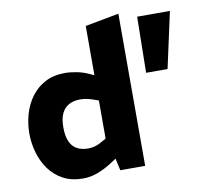

<svg xmlns="http://www.w3.org/2000/svg" viewBox="-84 -860 1003 957"><g transform="rotate(-10 417.0 -381.0)"><path d="M261.6 8.5Q203.2 8.5 160.7 -14.2Q118.2 -37 90.4 -75.4Q62.7 -113.9 48.9 -161.4Q35.2 -208.9 35.2 -258.4Q35.2 -309 48.9 -356.5Q62.7 -404 90.9 -442.2Q119.2 -480.4 161.7 -502.9Q204.2 -525.3 262.1 -525.3Q289.1 -525.3 321.8 -518.8Q354.6 -512.3 382.6 -498.9L405.2 -488.8V-738L575.9 -770V0H450L436.5 -61L406 -41Q371 -18.5 334.6 -5Q298.1 8.5 261.6 8.5ZM207.4 -258.9Q207.4 -216.3 219.2 -188.7Q231 -161.1 254.4 -147.8Q277.7 -134.5 312.4 -134.5Q326.9 -134.5 344.2 -138.7Q361.5 -143 378.6 -153.1L405.2 -168.2V-360.7L377.1 -370.8Q362.5 -375.9 346.5 -379.1Q330.4 -382.4 313.9 -382.4Q281.7 -382.4 257.6 -369.8Q233.6 -357.3 220.5 -330.4Q207.4 -303.6 207.4 -258.9ZM661 -455.9 665.5 -739H831.4L769.6 -455.9Z"/></g></svg>

Font: REM Medium
Style: Regular
Weight: 500
Designer: Octavio Pardo
Foundry: Ashler Design
Version: Version 1.005;gftools[0.9.28]